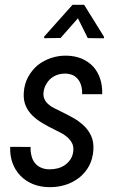

<svg xmlns="http://www.w3.org/2000/svg" viewBox="-20 -770 487 800"><path d="M413.1 -610.4V-617.2L330.6 -750H282.2L164.1 -617.7V-610.8L232.4 -611.8L304.7 -693.8L345.7 -611.3ZM285.2 -139.2C283.7 -126.5 279.8 -115.7 273.9 -106.4C267.6 -97.2 260.3 -89.4 251.5 -83C242.2 -76.7 232.4 -71.8 221.2 -68.8C210 -65.9 198.7 -64.5 187 -64.5C172.9 -64.5 160.6 -66.9 150.4 -71.8C140.1 -76.2 131.3 -83 125 -91.3C118.7 -99.6 113.8 -109.4 111.3 -120.6C108.4 -131.8 106.9 -144.5 107.4 -157.7L22.5 -158.2C21.5 -133.3 24.9 -110.8 32.2 -90.8C39.6 -70.3 50.8 -52.7 64.9 -38.1C79.1 -23.4 96.2 -11.7 116.2 -3.4C136.2 4.9 158.7 9.3 183.1 9.8C207 10.3 230 7.3 252 0.5C273.9 -6.3 293 -16.6 310.1 -29.8C326.7 -43 340.3 -59.1 351.1 -78.6C361.3 -98.1 367.7 -120.6 369.1 -145.5C370.6 -168 367.2 -187.5 359.9 -203.6C352.5 -219.7 342.3 -234.4 329.1 -246.6C315.9 -258.8 301.3 -270 284.2 -279.3C267.1 -288.6 250 -297.9 232.4 -306.2C223.1 -310.5 214.4 -314.9 205.1 -319.8C195.8 -324.2 188 -329.6 181.2 -335.9C173.8 -342.3 168.5 -349.6 165 -357.9C161.1 -366.2 160.2 -376 161.6 -387.2C163.1 -398.9 167 -409.7 172.4 -418.9C177.7 -428.2 184.1 -436.5 192.4 -443.4C200.2 -449.7 209.5 -455.1 219.7 -458.5C230 -461.9 241.2 -463.4 252.9 -463.4C265.1 -462.9 275.9 -460.4 285.2 -456.1C293.9 -451.2 301.3 -444.8 307.1 -437C312.5 -429.2 316.9 -419.9 319.3 -409.7C321.8 -399.4 322.8 -388.7 322.3 -377.4H405.8C406.7 -400.4 403.8 -421.9 397.5 -441.4C391.1 -460.9 381.3 -478 368.7 -492.2C355.5 -506.3 339.8 -517.1 321.3 -525.4C302.2 -533.2 281.2 -537.6 257.8 -538.1C234.9 -538.6 213.4 -535.2 192.4 -528.3C171.4 -521 152.3 -510.7 136.2 -497.6C120.1 -483.9 106.9 -467.3 96.7 -448.2C86.4 -429.2 80.6 -407.7 79.1 -384.3C77.6 -362.8 80.6 -344.2 87.4 -328.6C94.2 -313 104 -299.3 116.2 -287.6C128.4 -275.9 142.1 -265.6 158.2 -256.3C173.8 -247.1 189.9 -238.3 207 -230C216.3 -225.6 225.6 -220.7 235.8 -215.3C246.1 -210 254.9 -203.6 262.7 -196.3C270.5 -189 276.9 -180.7 281.2 -171.4C285.6 -162.1 286.6 -151.4 285.2 -139.2Z"/></svg>

Font: Roboto Condensed
Style: Italic
Weight: 400
Designer: Google
Version: Version 1.000;PS 001.000;hotconv 1.0.88;makeotf.lib2.5.64775